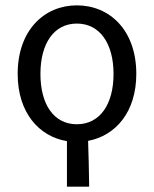

<svg xmlns="http://www.w3.org/2000/svg" viewBox="-20 -518 575 717"><path d="M267 -54C181 -54 131 -128 131 -242C131 -355 181 -430 267 -430C353 -430 404 -355 404 -242C404 -128 353 -54 267 -54ZM230 179H313C312 109 311 70 309 8C411 -11 489 -99 489 -242C489 -406 389 -498 267 -498C146 -498 46 -406 46 -242C46 -97 126 -8 230 9Z"/></svg>

Font: Giro Sans Regular
Style: Regular
Weight: 400
Designer: Paul D. Hunt
Foundry: Adobe Systems Incorporated
Version: Version 1.000;PS 1.0;hotconv 1.0.88;makeotf.lib2.5.647800